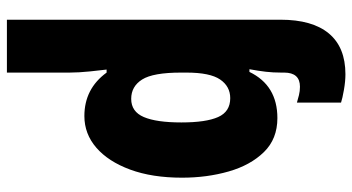

<svg xmlns="http://www.w3.org/2000/svg" viewBox="-258 -548 1045 570"><g transform="rotate(90 265.0 -262.5)"><path d="M38 -572Q38 -667 79 -716Q120 -765 200 -765Q221 -765 246.5 -760.5Q272 -756 284 -752V-621Q274 -624 262 -627Q250 -630 237 -630Q195 -630 195 -583V-574Q195 -550 192.5 -528.5Q190 -507 185 -480H193Q233 -563 330 -563Q392 -563 431 -523Q470 -483 488.5 -418.5Q507 -354 507 -280Q507 -191 483 -126Q459 -61 418 -25.5Q377 10 324 10Q243 10 195 -56H186Q188 -41 191.5 -7Q195 27 195 54V240H38ZM273 -129Q311 -129 327 -166.5Q343 -204 343 -278Q343 -351 327 -387Q311 -423 271 -423Q236 -423 215.5 -393Q195 -363 195 -293V-277Q195 -194 215.5 -161.5Q236 -129 273 -129Z"/></g></svg>

Font: Noto Sans Mono Condensed Black
Style: Regular
Weight: 900
Width: 3
Designer: Monotype Design Team
Foundry: Monotype Imaging Inc.
Version: Version 2.014